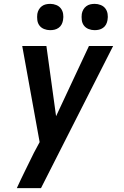

<svg xmlns="http://www.w3.org/2000/svg" viewBox="-20 -758 640 993"><path d="M67 215Q88 169 110.5 123.5Q133 78 155 33L185 -23L95 -520H220L270 -157L440 -520H565Q471 -336 378.5 -152.5Q286 31 192 215ZM469 -602Q453 -602 438 -608Q423 -614 414 -626Q405 -638 403 -654Q401 -670 403 -686Q405 -698 411 -708.5Q417 -719 426.5 -726Q436 -733 447 -735.5Q458 -738 470 -738Q486 -738 501 -732Q516 -726 525 -714Q534 -702 536.5 -686Q539 -670 536 -654Q534 -642 528.5 -631.5Q523 -621 513 -614Q503 -607 492 -604.5Q481 -602 469 -602ZM239 -602Q223 -602 208 -608Q193 -614 184 -626Q175 -638 173 -654Q171 -670 173 -686Q175 -698 181 -708.5Q187 -719 196.5 -726Q206 -733 217 -735.5Q228 -738 240 -738Q256 -738 271 -732Q286 -726 295 -714Q304 -702 306.5 -686Q309 -670 306 -654Q304 -642 298.5 -631.5Q293 -621 283 -614Q273 -607 262 -604.5Q251 -602 239 -602Z"/></svg>

Font: Iosevka Aile Oblique
Style: Bold
Weight: 700
Italic angle: -9°
Designer: Belleve Invis
Foundry: Belleve Invis
Version: Version 31.1.0; ttfautohint (v1.8.4)